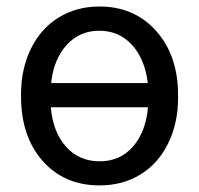

<svg xmlns="http://www.w3.org/2000/svg" viewBox="-20 -558 608 588"><path d="M44.4 -269Q44.4 -346.7 74.5 -408.4Q104.5 -470.2 159.4 -504.2Q214.4 -538.1 284.2 -538.1Q387.7 -538.1 453.6 -468.3Q519.5 -398.4 524.9 -286.6L525.4 -258.3Q525.4 -181.2 495.1 -119.1Q464.8 -57.1 410.2 -23.7Q355.5 9.8 285.2 9.8Q176.8 9.8 110.6 -65.2Q44.4 -140.1 44.4 -262.7ZM433.1 -229.5H135.7Q142.1 -153.8 182.1 -108.9Q222.2 -64 285.2 -64Q348.1 -64 387.5 -109.4Q426.8 -154.8 433.1 -229.5ZM284.2 -463.9Q223.1 -463.9 183.6 -419.7Q144 -375.5 136.7 -303.7H432.6Q423.8 -377.4 384 -420.7Q344.2 -463.9 284.2 -463.9Z"/></svg>

Font: RobotoInd
Style: Regular
Weight: 400
Designer: Google
Version: Version 2.001101; 2014